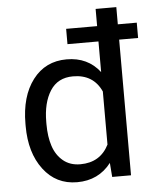

<svg xmlns="http://www.w3.org/2000/svg" viewBox="-54 -797 714 853"><g transform="rotate(-5 303.5 -370.0)"><path d="M49.3 -258.3V-268.6Q49.3 -391.1 105.2 -464.6Q161.1 -538.1 256.3 -538.1Q350.6 -538.1 404.3 -468.3V-605H266.1V-673.3H404.3V-750H496.6V-673.3H581.1V-605H496.6V0H412.6L407.7 -63Q351.6 9.8 255.9 9.8Q162.1 9.8 105.7 -64.9Q49.3 -139.6 49.3 -258.3ZM142.1 -268.6V-258.3Q142.1 -203.1 155.8 -161.4Q169.4 -119.6 200.2 -94Q231 -68.4 276.9 -68.4Q365.7 -68.4 404.3 -145V-381.8Q368.7 -460.4 277.8 -460.4Q210 -460.4 176 -407.5Q142.1 -354.5 142.1 -268.6Z"/></g></svg>

Font: Bert Sans Medium
Style: Regular
Weight: 500
Designer: Christian Robertson, Adam Twardoch, & Cristiano Sobral
Foundry: Google
Version: Version 12.135;January 10, 2020;FontCreator 12.0.0.2547 64-b